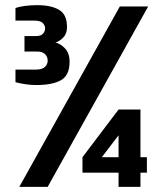

<svg xmlns="http://www.w3.org/2000/svg" viewBox="-20 -725 645 745"><path d="M55 0 445 -700H555L165 0ZM440 0V-55H300V-115L440 -300H525V-115H550V-55H525V0ZM375 -115H440V-200ZM120 -395Q98 -395 76.5 -398.5Q55 -402 40 -406V-455H120Q143 -455 154 -465Q165 -475 165 -490Q165 -505 154.5 -515Q144 -525 125 -525H75V-585H120Q139 -585 147 -594.5Q155 -604 155 -615Q155 -626 146 -635.5Q137 -645 114 -645H40V-694Q54 -699 76.5 -702Q99 -705 125 -705Q178 -705 209 -687Q240 -669 240 -620Q240 -594 225 -579Q210 -564 195 -560Q214 -556 232 -537.5Q250 -519 250 -485Q250 -433 217 -414Q184 -395 120 -395Z"/></svg>

Font: Cuprum
Style: Regular
Weight: 400
Designer: Jovanny Lemonad
Foundry: Jovanny Lemonad
Version: Version 3.000